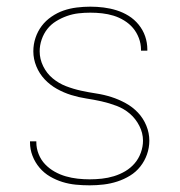

<svg xmlns="http://www.w3.org/2000/svg" viewBox="-20 -548 540 576"><path d="M249 8Q228 8 207.5 6Q187 4 167.5 -2Q148 -8 130 -18.5Q112 -29 98.5 -45Q85 -61 77.5 -80.5Q70 -100 70 -121Q70 -121 70 -122Q70 -123 70 -124H89Q89 -123 89 -122.5Q89 -122 89 -121Q89 -103 96 -85.5Q103 -68 115.5 -55Q128 -42 144 -33Q160 -24 177.5 -19Q195 -14 213 -12Q231 -10 249 -10Q267 -10 285.5 -12Q304 -14 322 -19.5Q340 -25 356 -34.5Q372 -44 384 -58Q396 -72 402.5 -90Q409 -108 409 -126Q409 -149 398 -170.5Q387 -192 369.5 -207Q352 -222 329.5 -230.5Q307 -239 284.5 -244Q262 -249 239 -252.5Q216 -256 193.5 -263Q171 -270 150.5 -281.5Q130 -293 114 -310Q98 -327 89 -349Q80 -371 80 -394Q80 -415 86.5 -434.5Q93 -454 105 -470Q117 -486 134.5 -498Q152 -510 171 -516.5Q190 -523 210.5 -525.5Q231 -528 251 -528Q271 -528 291 -525.5Q311 -523 330 -517Q349 -511 366 -500.5Q383 -490 396 -474Q409 -458 415.5 -439Q422 -420 422 -400Q422 -399 422 -398Q422 -397 422 -396H403Q403 -397 403 -398Q403 -399 403 -399Q403 -417 396.5 -434Q390 -451 379 -464Q368 -477 352.5 -486.5Q337 -496 320.5 -501Q304 -506 286.5 -508Q269 -510 251 -510Q233 -510 215.5 -508Q198 -506 181 -500Q164 -494 148.5 -484.5Q133 -475 122 -461Q111 -447 105 -429.5Q99 -412 99 -394Q99 -371 109.5 -349.5Q120 -328 138 -313Q156 -298 178 -289.5Q200 -281 223 -276Q246 -271 269 -267.5Q292 -264 314 -257Q336 -250 357 -238.5Q378 -227 394 -210Q410 -193 419 -171Q428 -149 428 -126Q428 -105 421 -85Q414 -65 401 -48.5Q388 -32 370 -21Q352 -10 332 -3.5Q312 3 291 5.5Q270 8 249 8Z"/></svg>

Font: Iosevka SS04 Thin
Style: Regular
Weight: 100
Monospace: yes
Designer: Belleve Invis
Foundry: Belleve Invis
Version: Version 19.0.0; ttfautohint (v1.8.4)